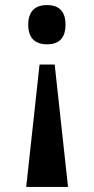

<svg xmlns="http://www.w3.org/2000/svg" viewBox="-20 -562 374 762"><path d="M166 -542C126 -542 92 -523 92 -464C92 -405 126 -386 166 -386C208 -386 240 -405 240 -464C240 -523 208 -542 166 -542ZM197 -306H137L84 180H250Z"/></svg>

Font: Noto Serif Thai ExtraCondensed ExtraBold
Style: Regular
Weight: 800
Width: 2
Designer: Monotype Design Team
Foundry: Monotype Imaging Inc.
Version: Version 2.002